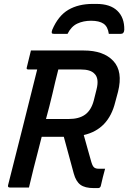

<svg xmlns="http://www.w3.org/2000/svg" viewBox="-20 -958 655 981"><path d="M325 -785H256Q246 -785 244.5 -789.5Q243 -794 247 -806Q278 -878 329.5 -908Q381 -938 454 -938H473Q543 -938 579.5 -903Q616 -868 615 -806Q614 -785 597 -785H536Q531 -822 509 -837Q487 -852 445 -852Q406 -852 375 -837.5Q344 -823 325 -785ZM128 0H30Q19 0 21 -11Q60 -163 96 -307.5Q132 -452 170 -603H125Q113 -603 117 -614Q122 -636 127.5 -657Q133 -678 138 -700H408Q509 -700 559 -646.5Q609 -593 583 -489L569 -437Q535 -297 408 -268Q418 -233 427.5 -198Q437 -163 447 -129Q453 -109 461 -102.5Q469 -96 483 -96H517Q511 -74 505.5 -52.5Q500 -31 495 -8Q492 3 481 3H459Q414 3 391 -14Q368 -31 357 -71Q344 -118 331.5 -165Q319 -212 306 -259H193Q183 -220 173 -180.5Q163 -141 152 -99Q139 -45 128 0ZM248 -479Q240 -446 232 -414Q224 -382 215 -350H331Q384 -350 415 -372.5Q446 -395 459 -444L473 -500Q488 -558 462 -582Q442 -603 393 -603H278Q270 -572 262.5 -541Q255 -510 248 -479Z"/></svg>

Font: Recursive Mn Lnr St Med
Style: Italic
Weight: 500
Italic angle: -15°
Monospace: yes
Version: Version 1.079;hotconv 1.0.112;makeotfexe 2.5.65598; ttfautoh